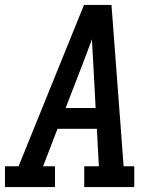

<svg xmlns="http://www.w3.org/2000/svg" viewBox="-29 -755 649 775"><path d="M-9 0V-84H46L310 -735H421L470 -84H513V0H311V-84H370L362 -235H203L145 -84H193V0ZM236 -319H357L348 -490Q346 -516 345 -542.5Q344 -569 342 -596Q332 -569 322 -542.5Q312 -516 302 -490Z"/></svg>

Font: Iosevka Slab Medium Extended
Style: Italic
Weight: 500
Width: 7
Italic angle: -9°
Monospace: yes
Designer: Belleve Invis
Foundry: Belleve Invis
Version: Version 11.1.0; ttfautohint (v1.8.3)